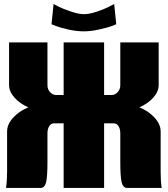

<svg xmlns="http://www.w3.org/2000/svg" viewBox="-20 -930 830 950"><path d="M520.5 -897.5 544.9 -910.2 555.2 -810.1Q546.4 -806.2 530.8 -800.3Q515.1 -794.4 472.9 -784.7Q430.7 -774.9 395 -774.9Q359.4 -774.9 319.3 -783.7Q279.3 -792.5 256.8 -801.3L234.9 -810.1L245.1 -910.2Q255.4 -904.3 272 -896Q288.6 -887.7 328.4 -873.8Q368.2 -859.9 395 -859.9Q421.9 -859.9 459.2 -872.3Q496.6 -884.8 520.5 -897.5ZM294.9 -720.2H495.1V-460H533.2Q548.8 -460 562 -473.9Q575.2 -487.8 575.2 -508.8V-720.2H765.1V-509.8Q765.1 -476.6 738.3 -446.8Q711.4 -417 669.9 -398.9Q714.4 -380.9 744.6 -348.1Q774.9 -315.4 774.9 -279.8V-80.1Q774.9 -33.2 779.8 0H609.9Q588.9 0 582 -27.8Q575.2 -55.7 575.2 -129.9V-270Q575.2 -292.5 566.2 -306.2Q557.1 -319.8 543 -319.8H495.1V0H294.9V-319.8H247.1Q232.9 -319.8 223.9 -306.2Q214.8 -292.5 214.8 -270V-129.9Q214.8 -55.7 208 -27.8Q201.2 0 180.2 0H9.8Q15.1 -36.6 15.1 -80.1V-279.8Q15.1 -315.4 45.4 -348.1Q75.7 -380.9 120.1 -398.9Q78.6 -417 51.8 -446.8Q24.9 -476.6 24.9 -509.8V-720.2H214.8V-508.8Q214.8 -487.8 228 -473.9Q241.2 -460 256.8 -460H294.9Z"/></svg>

Font: Mikodacs
Style: Regular
Weight: 400
Designer: gluk (gluksza@wp.pl)
Foundry: gluk (gluksza@wp.pl)
Version: Version 0.28